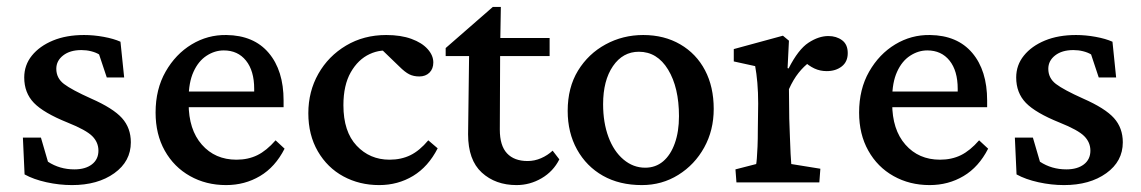

<svg xmlns="http://www.w3.org/2000/svg" viewBox="-20 -533 3334 561"><path d="M190.4 7.8Q153.3 7.8 115.7 -0.5Q78.1 -8.8 51.8 -23.4L46.9 -130.9H99.6L120.1 -60.5Q154.3 -38.1 197.3 -38.1Q229.5 -38.1 248.5 -52.7Q267.6 -67.4 267.6 -92.8Q267.6 -117.2 249.5 -135.3Q231.4 -153.3 177.7 -174.8Q107.4 -203.1 79.1 -232.4Q50.8 -261.7 50.8 -306.6Q50.8 -342.8 73.2 -370.6Q95.7 -398.4 134.8 -414.6Q173.8 -430.7 225.6 -430.7Q253.9 -430.7 283.2 -425.3Q312.5 -419.9 332 -411.1L342.8 -306.6H292L269.5 -374Q259.8 -379.9 246.1 -383.3Q232.4 -386.7 217.8 -386.7Q184.6 -386.7 164.6 -371.1Q144.5 -355.5 144.5 -332Q144.5 -304.7 167 -287.6Q189.5 -270.5 246.1 -245.1Q310.5 -216.8 336.4 -188Q362.3 -159.2 362.3 -117.2Q362.3 -61.5 314 -26.9Q265.6 7.8 190.4 7.8Z M640.6 7.8Q582 7.8 535.2 -18.6Q488.3 -44.9 461.4 -92.8Q434.6 -140.6 434.6 -204.1Q434.6 -272.5 463.9 -323.7Q493.2 -375 540 -403.3Q586.9 -431.6 641.6 -430.7Q721.7 -429.7 765.1 -378.4Q808.6 -327.1 808.6 -239.3V-219.7H514.6V-265.6H735.4L722.7 -249V-273.4Q722.7 -326.2 698.7 -356Q674.8 -385.7 633.8 -385.7Q607.4 -385.7 583.5 -370.1Q559.6 -354.5 545.4 -323.2Q531.2 -292 531.2 -245.1V-230.5Q531.2 -154.3 569.8 -110.4Q608.4 -66.4 670.9 -66.4Q705.1 -66.4 731.9 -79.6Q758.8 -92.8 785.2 -123L811.5 -98.6Q784.2 -44.9 739.7 -18.6Q695.3 7.8 640.6 7.8Z M1087.9 7.8Q1030.3 7.8 983.4 -17.6Q936.5 -43 908.7 -90.8Q880.9 -138.7 880.9 -202.1Q880.9 -265.6 910.2 -317.4Q939.5 -369.1 991.2 -399.9Q1043 -430.7 1108.4 -430.7Q1151.4 -430.7 1182.1 -419.4Q1212.9 -408.2 1229.5 -389.6Q1246.1 -371.1 1246.1 -350.6Q1246.1 -332 1234.9 -320.8Q1223.6 -309.6 1205.1 -309.6Q1188.5 -309.6 1175.8 -315.9Q1163.1 -322.3 1146.5 -338.9L1089.8 -393.6L1128.9 -382.8Q1093.8 -390.6 1060.1 -375Q1026.4 -359.4 1004.9 -321.8Q983.4 -284.2 983.4 -225.6Q983.4 -148.4 1022 -107.4Q1060.5 -66.4 1118.2 -66.4Q1152.3 -66.4 1179.2 -79.6Q1206.1 -92.8 1231.4 -123L1258.8 -99.6Q1231.4 -45.9 1187 -19Q1142.6 7.8 1087.9 7.8Z M1614.3 -67.4Q1596.7 -32.2 1562.5 -12.2Q1528.3 7.8 1489.3 7.8Q1427.7 7.8 1387.7 -28.8Q1347.7 -65.4 1347.7 -140.6L1350.6 -369.1H1282.2V-392.6L1419.9 -512.7H1443.4L1441.4 -392.6L1440.4 -154.3Q1440.4 -107.4 1461.4 -85Q1482.4 -62.5 1521.5 -62.5Q1542 -62.5 1561 -70.8Q1580.1 -79.1 1594.7 -92.8ZM1399.4 -369.1V-421.9H1585.9V-369.1Z M1855.5 7.8Q1790 7.8 1741.7 -19.5Q1693.4 -46.9 1666 -96.2Q1638.7 -145.5 1638.7 -209Q1638.7 -277.3 1668.9 -326.7Q1699.2 -376 1749.5 -403.3Q1799.8 -430.7 1859.4 -430.7Q1920.9 -430.7 1967.8 -403.3Q2014.6 -376 2040 -327.6Q2065.4 -279.3 2065.4 -214.8Q2065.4 -152.3 2037.6 -102.1Q2009.8 -51.8 1961.9 -22Q1914.1 7.8 1855.5 7.8ZM1865.2 -43Q1895.5 -43 1917.5 -61.5Q1939.5 -80.1 1951.7 -114.3Q1963.9 -148.4 1963.9 -193.4Q1963.9 -277.3 1932.1 -329.6Q1900.4 -381.8 1846.7 -381.8Q1799.8 -381.8 1771 -339.8Q1742.2 -297.9 1742.2 -228.5Q1742.2 -174.8 1757.8 -132.8Q1773.4 -90.8 1801.8 -66.9Q1830.1 -43 1865.2 -43Z M2131.8 0 2128.9 -38.1 2189.5 -53.7Q2190.4 -57.6 2191.4 -70.3Q2192.4 -83 2193.4 -104.5Q2194.3 -126 2194.3 -155.3L2195.3 -230.5Q2195.3 -262.7 2192.9 -291Q2190.4 -319.3 2186.5 -339.8L2124 -353.5V-389.6L2267.6 -428.7L2285.2 -414.1L2281.2 -334L2284.2 -333Q2312.5 -388.7 2342.3 -408.2Q2372.1 -427.7 2400.4 -427.7Q2423.8 -427.7 2440.4 -415.5Q2457 -403.3 2457 -377.9Q2457 -352.5 2439.5 -338.9Q2421.9 -325.2 2395.5 -325.2Q2376 -325.2 2359.4 -333Q2342.8 -340.8 2326.2 -356.4L2345.7 -351.6Q2329.1 -339.8 2313.5 -320.3Q2297.9 -300.8 2285.2 -272.5L2286.1 -186.5Q2287.1 -158.2 2288.1 -131.3Q2289.1 -104.5 2290 -84Q2291 -63.5 2292 -53.7L2377 -40L2374 0Z M2696.3 7.8Q2637.7 7.8 2590.8 -18.6Q2543.9 -44.9 2517.1 -92.8Q2490.2 -140.6 2490.2 -204.1Q2490.2 -272.5 2519.5 -323.7Q2548.8 -375 2595.7 -403.3Q2642.6 -431.6 2697.3 -430.7Q2777.3 -429.7 2820.8 -378.4Q2864.3 -327.1 2864.3 -239.3V-219.7H2570.3V-265.6H2791L2778.3 -249V-273.4Q2778.3 -326.2 2754.4 -356Q2730.5 -385.7 2689.5 -385.7Q2663.1 -385.7 2639.2 -370.1Q2615.2 -354.5 2601.1 -323.2Q2586.9 -292 2586.9 -245.1V-230.5Q2586.9 -154.3 2625.5 -110.4Q2664.1 -66.4 2726.6 -66.4Q2760.7 -66.4 2787.6 -79.6Q2814.5 -92.8 2840.8 -123L2867.2 -98.6Q2839.8 -44.9 2795.4 -18.6Q2751 7.8 2696.3 7.8Z M3088.9 7.8Q3051.8 7.8 3014.2 -0.5Q2976.6 -8.8 2950.2 -23.4L2945.3 -130.9H2998L3018.6 -60.5Q3052.7 -38.1 3095.7 -38.1Q3127.9 -38.1 3147 -52.7Q3166 -67.4 3166 -92.8Q3166 -117.2 3147.9 -135.3Q3129.9 -153.3 3076.2 -174.8Q3005.9 -203.1 2977.5 -232.4Q2949.2 -261.7 2949.2 -306.6Q2949.2 -342.8 2971.7 -370.6Q2994.1 -398.4 3033.2 -414.6Q3072.3 -430.7 3124 -430.7Q3152.3 -430.7 3181.6 -425.3Q3210.9 -419.9 3230.5 -411.1L3241.2 -306.6H3190.4L3168 -374Q3158.2 -379.9 3144.5 -383.3Q3130.9 -386.7 3116.2 -386.7Q3083 -386.7 3063 -371.1Q3043 -355.5 3043 -332Q3043 -304.7 3065.4 -287.6Q3087.9 -270.5 3144.5 -245.1Q3209 -216.8 3234.9 -188Q3260.7 -159.2 3260.7 -117.2Q3260.7 -61.5 3212.4 -26.9Q3164.1 7.8 3088.9 7.8Z"/></svg>

Font: Crimson Pro Medium
Style: Regular
Weight: 500
Designer: Jacques Le Bailly
Foundry: Baron von Fonthausen
Version: Version 1.003